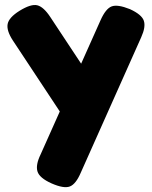

<svg xmlns="http://www.w3.org/2000/svg" viewBox="-20 -530 616 779"><path d="M189 214Q140 192 132 165.5Q124 139 145 96L388 -448Q409 -495 433 -504Q457 -513 507 -493Q555 -471 563.5 -446Q572 -421 553 -379L308 170Q288 217 263.5 226.5Q239 236 189 214ZM270 -6 32 -366Q6 -406 11 -432.5Q16 -459 59 -486Q106 -515 131.5 -508.5Q157 -502 184 -461L346 -216Z"/></svg>

Font: Fredoka Light
Style: Regular
Weight: 300
Designer: Ben Nathan
Foundry: Milena B. Brandão, Ben Nathan
Version: Version 2.001